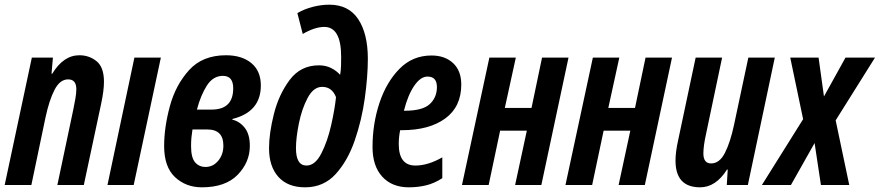

<svg xmlns="http://www.w3.org/2000/svg" viewBox="-27 -790 3757 820"><path d="M107 0 167 -287Q183 -362 206 -406.5Q229 -451 264 -451Q299 -451 299 -409Q299 -392 295 -369Q291 -346 286 -322L218 0H331L405 -347Q417 -403 417 -441Q417 -503 385.5 -528.5Q354 -554 312 -554Q244 -554 196 -475H193L199 -544H109L-7 0Z M544 0 660 -544H547L432 0Z M1040 -167Q1040 -217 1018 -244.5Q996 -272 965 -279L966 -282Q1087 -312 1087 -425Q1087 -487 1046.5 -520.5Q1006 -554 938 -554Q838 -554 780.5 -490.5Q723 -427 698.5 -336.5Q674 -246 674 -166Q674 -77 720.5 -33.5Q767 10 835 10Q936 10 988 -43.5Q1040 -97 1040 -167ZM925 -466Q969 -466 969 -413Q969 -322 877 -322H814Q830 -383 856.5 -424.5Q883 -466 925 -466ZM789 -166Q789 -186 790.5 -202Q792 -218 795 -237H859Q927 -237 927 -168Q927 -130 905 -103.5Q883 -77 851 -77Q823 -77 806 -97Q789 -117 789 -166Z M1544 -539Q1544 -646 1503 -708Q1462 -770 1379 -770Q1346 -770 1310 -761Q1274 -752 1243 -734L1266 -645Q1318 -675 1358 -675Q1430 -675 1430 -547Q1430 -529 1429.5 -510Q1429 -491 1426 -472H1424Q1411 -487 1388 -499Q1365 -511 1335 -511Q1257 -511 1210.5 -449Q1164 -387 1143 -304Q1122 -221 1122 -157Q1122 -79 1162 -34.5Q1202 10 1276 10Q1355 10 1406.5 -46.5Q1458 -103 1488 -190Q1518 -277 1531 -370.5Q1544 -464 1544 -539ZM1237 -157Q1237 -201 1249.5 -263Q1262 -325 1287 -372Q1312 -419 1349 -419Q1391 -419 1408 -375Q1403 -325 1387.5 -256Q1372 -187 1345.5 -135Q1319 -83 1282 -83Q1237 -83 1237 -157Z M1862 -29V-118Q1801 -83 1747 -83Q1676 -83 1676 -175Q1676 -205 1682 -234H1690Q1806 -234 1874.5 -284Q1943 -334 1943 -429Q1943 -488 1908 -520.5Q1873 -553 1816 -553Q1735 -553 1679 -496Q1623 -439 1593.5 -350Q1564 -261 1564 -162Q1564 -81 1605.5 -35.5Q1647 10 1719 10Q1758 10 1793 1.5Q1828 -7 1862 -29ZM1799 -463Q1839 -463 1839 -418Q1839 -374 1808.5 -345.5Q1778 -317 1701 -317H1698Q1715 -384 1742 -423.5Q1769 -463 1799 -463Z M2060 0 2109 -232H2223L2173 0H2285L2401 -544H2288L2243 -329H2129L2176 -544H2063L1946 0Z M2502 0 2551 -232H2665L2615 0H2727L2843 -544H2730L2685 -329H2571L2618 -544H2505L2388 0Z M3078 -66H3081L3077 0H3167L3282 -544H3169L3108 -257Q3092 -182 3069 -137Q3046 -92 3010 -92Q2977 -92 2977 -135Q2977 -151 2980 -172.5Q2983 -194 2988 -216L3057 -544H2944L2869 -190Q2858 -141 2858 -104Q2858 10 2963 10Q3030 10 3078 -66Z M3351 0 3452 -179 3479 0H3600L3542 -276L3710 -544H3584L3492 -378L3469 -544H3348L3403 -281L3227 0Z"/></svg>

Font: Noto Sans Display Condensed
Style: Bold Italic
Weight: 700
Width: 3
Designer: Monotype Design team
Foundry: Monotype Imaging Inc.
Version: 1.000